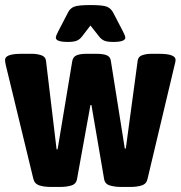

<svg xmlns="http://www.w3.org/2000/svg" viewBox="-22 -738 715 760"><path d="M179 2Q153 2 134 -4Q115 -10 110 -30L1 -480Q-2 -493 -2 -501Q-2 -525 62 -525H105Q124 -525 141 -519.5Q158 -514 160 -498L202 -147H206L264 -496Q267 -513 281 -519Q295 -525 320 -525H360Q387 -525 401 -519Q415 -513 417 -496L472 -150H476L523 -498Q525 -514 541 -519.5Q557 -525 577 -525H608Q673 -525 673 -501Q673 -494 669 -480L562 -30Q558 -10 539 -4Q520 2 494 2H457Q432 2 412.5 -4Q393 -10 390 -30L340 -322H336L283 -30Q280 -10 261 -4Q242 2 216 2ZM247 -572Q199 -572 199 -589Q199 -596 209 -615L247 -688Q255 -705 271.5 -711.5Q288 -718 336 -718Q385 -718 401 -711.5Q417 -705 426 -688L464 -615Q474 -596 474 -589Q474 -572 426 -572Q403 -572 391 -577Q379 -582 370 -594L336 -637L303 -594Q294 -582 282 -577Q270 -572 247 -572Z"/></svg>

Font: Asap Semi Condensed ExtraBold
Style: Regular
Weight: 800
Width: 4
Designer: Pablo Cosgaya
Foundry: Omnibus-Type
Version: Version 3.001; ttfautohint (v1.8.4.7-5d5b)